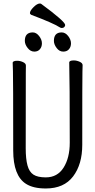

<svg xmlns="http://www.w3.org/2000/svg" viewBox="-20 -1052 540 1090"><path d="M339 -759Q317 -759 301.5 -779.5Q286 -800 286 -820Q286 -868 330 -868Q351 -868 367 -847.5Q383 -827 383 -806Q383 -786 371.5 -772.5Q360 -759 339 -759ZM175 -759Q153 -759 137 -779.5Q121 -800 121 -820Q121 -868 166 -868Q186 -868 202 -847.5Q218 -827 218 -806Q218 -786 206.5 -772.5Q195 -759 175 -759ZM331 -893Q325 -893 319 -897Q282 -921 157 -968Q150 -972 150 -978Q150 -991 170.5 -1011.5Q191 -1032 206 -1032Q211 -1032 214 -1030Q350 -930 350 -910Q350 -904 345 -898.5Q340 -893 331 -893ZM240 18Q169 18 128 -8Q55 -54 55 -198Q55 -618 53.5 -648Q52 -678 52 -695Q52 -707 78 -707Q94 -707 110.5 -699.5Q127 -692 127 -680Q127 -668 126.5 -639Q126 -610 126 -210Q126 -150 136 -113Q146 -76 170 -60.5Q194 -45 240 -45Q306 -45 341 -100.5Q376 -156 376 -242Q376 -595 373 -697Q373 -709 399 -709Q415 -709 432 -701.5Q449 -694 449 -682Q449 -670 448 -645Q447 -620 447 -230Q447 -119 395 -50.5Q343 18 240 18Z"/></svg>

Font: Moon Stars Kai HW
Style: Regular
Weight: 400
Designer: GuiWonder
Version: Version 1.101